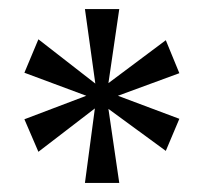

<svg xmlns="http://www.w3.org/2000/svg" viewBox="-20 -780 453 425"><path d="M168 -375 190 -540 65 -444 34 -516 171 -568 34 -619 65 -693 191 -595 168 -760H244L220 -596L347 -691L377 -618L241 -568L377 -517L347 -446L220 -539L244 -375Z"/></svg>

Font: Noto Serif Tamil Condensed
Style: Regular
Weight: 400
Width: 3
Designer: Indian Type Foundry, Tom Grace, and the Monotype Design Team
Foundry: Monotype Imaging Inc.
Version: Version 2.004